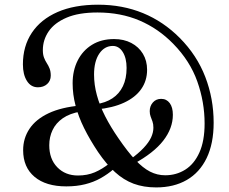

<svg xmlns="http://www.w3.org/2000/svg" viewBox="-20 -798 1001 838"><path d="M661.5 20Q739 20 795.2 -12.5Q851.5 -45 882 -108.2Q912.5 -171.5 912.5 -262.5Q912.5 -367.5 876 -462.2Q839.5 -557 764.5 -632.5Q693.5 -704 604 -740.8Q514.5 -777.5 408 -777.5Q304.5 -777.5 231.2 -745.5Q158 -713.5 119 -655Q80 -596.5 80 -517Q80 -472.5 97.5 -444.8Q115 -417 145.5 -417Q170 -417 185.8 -431.2Q201.5 -445.5 201.5 -468Q201.5 -486 196.5 -498.8Q191.5 -511.5 184.2 -522.5Q177 -533.5 172 -546.8Q167 -560 167 -579Q167 -624 192.5 -661.2Q218 -698.5 270.8 -721Q323.5 -743.5 405.5 -743.5Q506.5 -743.5 588.8 -708.5Q671 -673.5 736 -607Q809.5 -532 841.2 -442.2Q873 -352.5 873 -259Q873 -182.5 850.2 -132.2Q827.5 -82 788.5 -57.5Q749.5 -33 701 -33Q666 -33 634.8 -49Q603.5 -65 570.2 -100.5Q537 -136 497 -194.5Q463 -243.5 439 -290.5Q415 -337.5 402.8 -382.8Q390.5 -428 390.5 -472.5Q390.5 -530 413.2 -563.8Q436 -597.5 472.5 -597.5Q499 -597.5 515.8 -571Q532.5 -544.5 532.5 -501.5Q532.5 -455 516.5 -421.8Q500.5 -388.5 470.5 -368.8Q440.5 -349 397.5 -343L402 -320.5Q472 -327 521.2 -349.8Q570.5 -372.5 596.2 -409Q622 -445.5 622 -493.5Q622 -533 603.8 -563.2Q585.5 -593.5 553 -610.5Q520.5 -627.5 478 -627.5Q422 -627.5 381.5 -602.5Q341 -577.5 319 -533.8Q297 -490 297 -434.5Q297 -385.5 309.8 -337Q322.5 -288.5 347.2 -238.5Q372 -188.5 408 -134.5Q444.5 -81 482 -46.8Q519.5 -12.5 563.2 3.8Q607 20 661.5 20ZM547.5 -101.5 563 -82.5Q650.5 -130 692.5 -184Q734.5 -238 734.5 -297Q734.5 -329.5 720.8 -348Q707 -366.5 683.5 -366.5Q661 -366.5 647.2 -350.8Q633.5 -335 633.5 -313Q633.5 -299.5 637.5 -289.2Q641.5 -279 645.5 -267.8Q649.5 -256.5 649.5 -240.5Q649.5 -220 639.5 -198.2Q629.5 -176.5 607 -152.5Q584.5 -128.5 547.5 -101.5ZM331.5 -311V-337.5Q248 -330 192.2 -303.8Q136.5 -277.5 108.8 -236Q81 -194.5 81 -142.5Q81 -68 130.8 -26.2Q180.5 15.5 269.5 15.5Q314.5 15.5 351.5 6.2Q388.5 -3 419.2 -20.2Q450 -37.5 477.5 -61L458.5 -85.5Q426.5 -60 393.8 -46Q361 -32 320.5 -32Q265 -32 230 -68Q195 -104 195 -164Q195 -200 209.5 -230.5Q224 -261 254.2 -282Q284.5 -303 331.5 -311Z"/></svg>

Font: Fraunces 12pt
Style: Regular
Weight: 400
Version: Version 1.000;[b76b70a41]